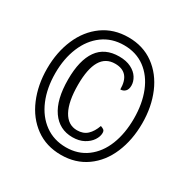

<svg xmlns="http://www.w3.org/2000/svg" viewBox="-164 -878 1027 1040"><g transform="rotate(30 349.0 -357.5)"><path d="M51 -358Q51 -461 87 -544.5Q123 -628 190.5 -676.5Q258 -725 350 -725Q441 -725 508 -676.5Q575 -628 610.5 -544.5Q646 -461 646 -358Q646 -254 610.5 -170Q575 -86 507.5 -38Q440 10 349 10Q257 10 189.5 -39Q122 -88 86.5 -172Q51 -256 51 -358ZM594 -358Q594 -451 565 -523Q536 -595 481 -635.5Q426 -676 350 -676Q274 -676 218 -635Q162 -594 132 -522Q102 -450 102 -359Q102 -266 132.5 -193.5Q163 -121 219.5 -80Q276 -39 352 -39Q427 -39 482 -80Q537 -121 565.5 -193Q594 -265 594 -358ZM179 -364Q179 -484 223.5 -547Q268 -610 358 -610Q402 -610 432.5 -594.5Q463 -579 478 -555Q493 -531 493 -506Q493 -482 481 -470Q469 -458 451 -458Q451 -565 358 -565Q240 -565 240 -366Q240 -261 270.5 -205Q301 -149 358 -149Q397 -149 421 -171.5Q445 -194 459 -234Q474 -229 480 -223.5Q486 -218 486 -205Q486 -183 470.5 -159.5Q455 -136 425.5 -120Q396 -104 355 -104Q273 -104 226 -171Q179 -238 179 -364Z"/></g></svg>

Font: Noto Serif CondExtraBold
Style: Italic
Weight: 800
Width: 3
Italic angle: -12°
Designer: Monotype Design Team
Foundry: Monotype Imaging Inc.
Version: Version 1.001